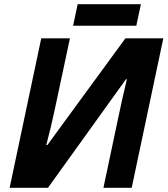

<svg xmlns="http://www.w3.org/2000/svg" viewBox="-20 -897 800 917"><path d="M26 0 177 -714H314L242 -376Q234 -338 222.5 -289.5Q211 -241 201 -204H206L579 -714H760L609 0H474L545 -336Q554 -380 564 -424Q574 -468 586 -518L582 -519L209 0ZM329 -774 351 -877H653L631 -774Z"/></svg>

Font: Noto IKEA Latin
Style: Bold Italic
Weight: 700
Italic angle: -12°
Designer: Monotype Design Team
Foundry: Monotype Imaging Inc.
Version: Version 1.0